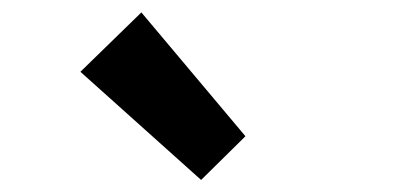

<svg xmlns="http://www.w3.org/2000/svg" viewBox="-20 -944 666 314"><path d="M308.9 -649.7 111.5 -826.6 211.2 -923.7 381.4 -721.2Z"/></svg>

Font: Noto Sans TC Thin
Style: Regular
Weight: 100
Designer: Ryoko NISHIZUKA 西塚涼子 (kana, bopomofo & ideographs); Paul D. Hunt (Latin, Greek & Cyrillic); Sandoll Communications 산돌커뮤니
Foundry: Adobe
Version: Version 2.004-H2;hotconv 1.0.118;makeotfexe 2.5.65603